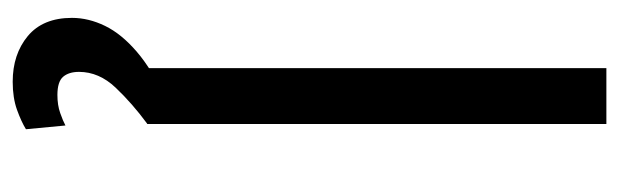

<svg xmlns="http://www.w3.org/2000/svg" viewBox="-358 -409 980 304"><g transform="rotate(90 132.0 -257.0)"><path d="M176.3 -727.1V0H87.9V-727.1ZM109.4 212.9Q65.9 212.9 37.1 189Q8.3 165 8.3 119.1Q8.3 92.8 21 66.7Q33.7 40.5 62.3 16.1Q90.8 -8.3 137.7 -29.8L175.8 0Q144 23.4 118.9 49.8Q93.8 76.2 93.8 107.9Q93.8 124 101.6 133.1Q109.4 142.1 130.4 142.1Q146.5 142.1 158.9 137.7Q171.4 133.3 178.7 129.4L184.6 191.9Q172.9 199.2 153.8 206.1Q134.8 212.9 109.4 212.9Z"/></g></svg>

Font: Sahel VF Regular
Style: Regular
Weight: 400
Foundry: Saber Rastikerdar (saber.rastikerdar@gmail.com)
Version: Version 3.4.0